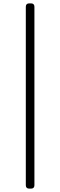

<svg xmlns="http://www.w3.org/2000/svg" viewBox="-20 -840 358 1138"><path d="M133 -800V258C133 271 140 278 153 278H164C177 278 184 271 184 258V-800C184 -813 177 -820 164 -820H153C140 -820 133 -813 133 -800Z"/></svg>

Font: 寒蝉锦书宋 Text
Style: Regular
Weight: 400
Designer: 寒蝉锦书宋{Warren} 思源宋体{Ryoko NISHIZUKA 西塚涼子 (kana & ideographs); Frank Grießhammer (Latin, Greek & Cyrillic); Wenlong ZHANG 
Foundry: Adobe & ChillType
Version: Version 2.000;Glyphs 3.1.1 (3135)